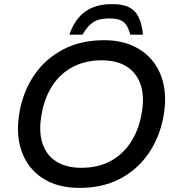

<svg xmlns="http://www.w3.org/2000/svg" viewBox="-20 -906 854 936"><path d="M367 10Q259 10 186 -38.5Q113 -87 84 -172.5Q55 -258 77 -370Q97 -470 151.5 -546.5Q206 -623 291 -666.5Q376 -710 488 -710Q568 -710 629 -682Q690 -654 728.5 -603.5Q767 -553 779.5 -483Q792 -413 775 -329Q755 -229 700.5 -152.5Q646 -76 562.5 -33Q479 10 367 10ZM375 -88Q457 -88 516.5 -119.5Q576 -151 614.5 -208Q653 -265 668 -340Q686 -426 667.5 -487Q649 -548 600 -580Q551 -612 477 -612Q397 -612 336.5 -580.5Q276 -549 238 -492.5Q200 -436 185 -360Q167 -273 185.5 -212Q204 -151 253 -119.5Q302 -88 375 -88ZM318 -737Q345 -814 396 -850Q447 -886 527 -886Q580 -886 610.5 -870Q641 -854 656.5 -821Q672 -788 677 -737H615Q607 -768 595 -785Q583 -802 563.5 -809Q544 -816 513 -816Q481 -816 458.5 -809Q436 -802 418.5 -785Q401 -768 382 -737Z"/></svg>

Font: REM
Style: Italic
Weight: 400
Italic angle: -11°
Designer: Octavio Pardo
Foundry: Ashler Design
Version: Version 1.005;gftools[0.9.28]